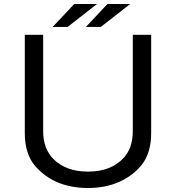

<svg xmlns="http://www.w3.org/2000/svg" viewBox="-20 -899 880 960"><path d="M104 -725.1H195.8V-244.1Q195.8 -154.8 248 -103Q310.5 -41 419.9 -41Q535.6 -41 598.6 -109.9Q644 -159.2 644 -244.1V-725.1H735.8V-232.9Q735.8 -135.3 689.5 -76.2Q646.5 -21.5 576.2 10.3Q507.8 41 419.9 41Q253.4 41 157.7 -66.9Q104 -127.9 104 -232.9ZM517.1 -878.9H630.9L483.9 -764.2H409.2ZM351.1 -878.9H464.8L317.9 -764.2H243.2Z"/></svg>

Font: FORM UDPGothic
Style: Regular
Weight: 400
Foundry: Pronama LLC
Version: Version 1.05101